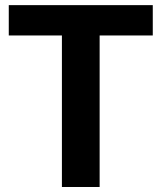

<svg xmlns="http://www.w3.org/2000/svg" viewBox="-20 -746 644 766"><path d="M589.5 -604.5H377.5V0H227V-604.5H15V-725.5H589.5Z"/></svg>

Font: Lato
Style: Regular
Weight: 800
Designer: Lukasz Dziedzic with Adam Twardoch and Botio Nikoltchev
Foundry: tyPoland Lukasz Dziedzic
Version: Version 2.015; 2015-08-06; http://www.latofonts.com/; ttfaut